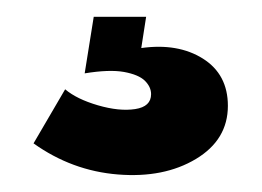

<svg xmlns="http://www.w3.org/2000/svg" viewBox="-20 -28 312 229"><path d="M160.2 84.3Q160.2 75.7 152.8 68.3Q145.3 61 127.8 57.8Q110.2 54.7 81 59.5L91.8 -8H154.3L148.5 29.3Q192.2 23.2 222 41.9Q251.8 60.7 251.8 98.2Q251.8 138.7 213.7 161.6Q175.5 184.5 120.7 180.1Q65.8 175.7 20 143L57.7 78.5Q71.5 90.2 96.8 97.6Q122.2 105 141.2 102.1Q160.2 99.2 160.2 84.3Z"/></svg>

Font: Bricolage Grotesque 96pt Condensed ExBd
Style: Regular
Weight: 800
Width: 3
Designer: Mathieu Triay
Foundry: Atelier Triay
Version: Version 1.001;Glyphs 3.2 (3207)